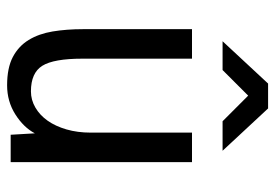

<svg xmlns="http://www.w3.org/2000/svg" viewBox="-137 -643 774 540"><g transform="rotate(90 250.0 -373.0)"><path d="M62 -526H145V-218Q145 -137 165 -105Q185 -73 237 -73Q261 -73 282.5 -85.5Q304 -98 319.5 -120Q335 -142 344 -173Q353 -204 353 -241V-526H436V-16H359L355 -84Q338 -52 301.5 -29Q265 -6 220 -6Q171 -6 140.5 -22Q110 -38 92.5 -66.5Q75 -95 68.5 -134Q62 -173 62 -220ZM285 -740 404 -612H321L249 -684L177 -612H96L215 -740Z"/></g></svg>

Font: D2Coding ligature
Style: Regular
Weight: 400
Monospace: yes
Designer: Yong-Rak Park; Jeong-Hwan Yoon; Sang-Min Lee;
Foundry: NHN Corporation
Version: Version 1.3.2; Build 20180524